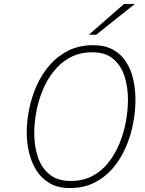

<svg xmlns="http://www.w3.org/2000/svg" viewBox="-20 -941 736 973"><path d="M333.5 12Q274.5 12 233 -11.8Q191.5 -35.5 165.5 -76Q139.5 -116.5 127.5 -166.8Q115.5 -217 115.5 -270Q115.5 -327.5 128 -389Q140.5 -450.5 166.2 -508Q192 -565.5 232 -611.5Q272 -657.5 326.8 -684.8Q381.5 -712 452.5 -712Q512 -712 553 -689.2Q594 -666.5 619 -627.5Q644 -588.5 655.2 -538.8Q666.5 -489 666.5 -435Q666.5 -377 654.5 -314.5Q642.5 -252 617.2 -194Q592 -136 552.8 -89.5Q513.5 -43 459 -15.5Q404.5 12 333.5 12ZM338.5 -24Q401 -24 448.8 -49.5Q496.5 -75 530.5 -118.5Q564.5 -162 586.2 -215.8Q608 -269.5 618.2 -326.5Q628.5 -383.5 628.5 -436Q628.5 -499 611.2 -553.8Q594 -608.5 554.2 -642.2Q514.5 -676 447.5 -676Q385 -676 337 -650.5Q289 -625 254.2 -582.2Q219.5 -539.5 197.2 -486Q175 -432.5 164.2 -375.5Q153.5 -318.5 153.5 -266Q153.5 -201.5 171.5 -146.5Q189.5 -91.5 230 -57.8Q270.5 -24 338.5 -24ZM430.5 -765 608.5 -921H663.5L467.5 -765Z"/></svg>

Font: Overpass Thin
Style: Italic
Weight: 250
Italic angle: -10°
Designer: Delve Withrington, Dave Bailey, Thomas Jockin
Foundry: Delve Fonts LLC
Version: Version 4.000